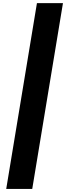

<svg xmlns="http://www.w3.org/2000/svg" viewBox="-20 -982 425 1236"><path d="M385.3 -961.9 187.5 234.4H20L217.8 -961.9Z"/></svg>

Font: Inter Display Extra Bold
Style: Italic
Weight: 800
Italic angle: -9.39999°
Designer: Rasmus Andersson
Foundry: rsms
Version: Version 4.000;git-4fc901f